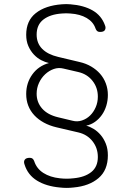

<svg xmlns="http://www.w3.org/2000/svg" viewBox="-20 -761 640 938"><path d="M447 -621Q436 -654 403.5 -673Q371 -692 324 -695Q313 -696 303 -696Q293 -696 282 -695Q225 -691 192 -665.5Q159 -640 159 -592Q159 -550 186 -522.5Q213 -495 264 -483L369 -458Q400 -451 425.5 -436Q451 -421 469 -400.5Q487 -380 497 -353.5Q507 -327 507 -297Q507 -270 499.5 -245Q492 -220 478 -200Q464 -180 444.5 -166Q425 -152 401 -147Q418 -143 437 -131.5Q456 -120 471.5 -102Q487 -84 497 -59Q507 -34 507 -2Q507 70 461.5 109Q416 148 339 155Q322 157 305.5 157Q289 157 272 155Q206 149 161 121.5Q116 94 100 43Q97 35 97.5 29Q98 23 101.5 18.5Q105 14 111 12Q117 10 126 10Q134 10 139 14Q144 18 147 26Q159 63 192 84Q225 105 272 110Q289 112 305.5 112Q322 112 339 110Q394 105 426 79.5Q458 54 458 6Q458 -38 432 -71Q406 -104 363 -114L256 -139Q222 -147 194.5 -162Q167 -177 147.5 -198Q128 -219 118 -245Q108 -271 108 -302Q108 -356 138 -397.5Q168 -439 219 -453Q201 -457 181.5 -467Q162 -477 145.5 -494.5Q129 -512 118.5 -536Q108 -560 108 -591Q108 -660 155 -697Q202 -734 282 -740Q293 -741 303 -741Q313 -741 324 -740Q389 -735 432.5 -710Q476 -685 493 -637Q496 -630 495.5 -624Q495 -618 492 -613.5Q489 -609 483 -607Q477 -605 468 -605Q460 -605 455 -609Q450 -613 447 -621ZM264 -188 335 -171Q358 -165 380.5 -172.5Q403 -180 420 -196.5Q437 -213 447.5 -237Q458 -261 458 -289Q458 -333 432 -366Q406 -399 363 -409L290 -426Q266 -432 243 -424Q220 -416 201 -398.5Q182 -381 170.5 -356Q159 -331 159 -303Q159 -261 186 -230.5Q213 -200 264 -188Z"/></svg>

Font: Maple Mono Thin
Style: Regular
Weight: 250
Monospace: yes
Designer: subframe7536
Version: Version 7.000